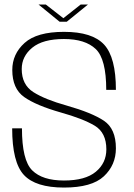

<svg xmlns="http://www.w3.org/2000/svg" viewBox="-20 -820 588 844"><path d="M242 -724.5H273.5L366.5 -800H334.5L258.5 -740L181.5 -800H149.5ZM261.5 4.5Q383.5 4.5 436.5 -45Q489.5 -94.5 489.5 -168Q489.5 -254 436.8 -289.2Q384 -324.5 273 -356Q178 -382.5 126.8 -415Q75.5 -447.5 75.5 -516.5Q75.5 -572.5 122 -610.5Q168.5 -648.5 261 -648.5Q354.5 -648.5 400.8 -604.5Q447 -560.5 447 -425H489.5Q489.5 -567.5 437.8 -623.8Q386 -680 261.5 -680Q142 -680 88 -631.2Q34 -582.5 34 -512.5Q34 -430.5 86.2 -393.5Q138.5 -356.5 247.5 -325.5Q344 -298.5 395.8 -267.8Q447.5 -237 447.5 -163.5Q447.5 -103.5 401.2 -65Q355 -26.5 261 -26.5Q166.5 -26.5 121.5 -71.2Q76.5 -116 76.5 -256H33.5Q33.5 -106.5 85 -51Q136.5 4.5 261.5 4.5Z"/></svg>

Font: Anybody UltraCondensed Thin ExtraLight
Style: Regular
Weight: 250
Version: Version 1.111